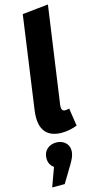

<svg xmlns="http://www.w3.org/2000/svg" viewBox="-160 -802 606 1168"><g transform="rotate(-15 143.5 -218.0)"><path d="M237 -114C228 -111 219 -110 212 -110C194 -110 186 -120 190 -151L276 -759L113 -742L31 -156C29 -140 28 -126 28 -113C28 -23 77 17 157 17C192 17 226 9 254 -2ZM13 323H92L154 220C172 191 185 164 185 135C185 94 151 65 107 65C59 65 25 96 25 143C25 170 35 190 56 205Z"/></g></svg>

Font: Fira Sans OT
Style: Bold Italic
Weight: 700
Italic angle: -8°
Designer: Carrois Corporate & Edenspiekermann
Foundry: Carrois Corporate GbR & Edenspiekermann AG
Version: Version 2.001